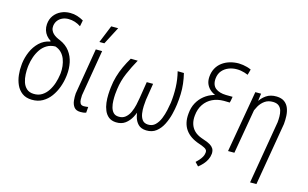

<svg xmlns="http://www.w3.org/2000/svg" viewBox="-110 -1074 2545 1586"><g transform="rotate(15 1162.5 -281.0)"><path d="M154.3 -625.5Q157.7 -669.4 180.9 -700.7Q204.1 -731.9 240.2 -748.5Q276.4 -765.1 317.9 -764.6Q349.6 -764.6 377.9 -755.6Q406.2 -746.6 432.6 -731.4L422.4 -679.2Q398.4 -695.3 371.6 -703.9Q344.7 -712.4 315.4 -712.4Q289.1 -712.4 265.9 -702.4Q242.7 -692.4 227.3 -673.1Q211.9 -653.8 208 -626Q205.6 -605.5 212.2 -589.4Q218.8 -573.2 231 -561.3Q243.2 -549.3 259 -540.5Q274.9 -531.7 292.5 -524.9Q346.2 -501.5 376.7 -460.7Q407.2 -419.9 417.7 -368.7Q428.2 -317.4 422.4 -263.7L420.4 -247.6Q414.6 -202.1 397.9 -156.2Q381.3 -110.4 353.3 -72Q325.2 -33.7 285.2 -11Q245.1 11.7 192.4 10.3Q142.1 8.8 110.1 -15.4Q78.1 -39.6 61 -77.6Q43.9 -115.7 39.1 -159.9Q34.2 -204.1 38.6 -244.6L40 -260.7Q46.4 -312 67.9 -361.6Q89.4 -411.1 127 -447.3Q164.6 -483.4 218.8 -494.1L219.7 -499Q197.3 -513.2 181.9 -532.2Q166.5 -551.3 159.4 -575.2Q152.3 -599.1 154.3 -625.5ZM95.2 -258.3 93.3 -242.7Q90.3 -214.4 91.8 -179.7Q93.3 -145 103.3 -114Q113.3 -83 135.7 -62.3Q158.2 -41.5 196.8 -40.5Q236.8 -39.1 267.1 -58.1Q297.4 -77.1 318.1 -109.1Q338.9 -141.1 350.6 -178Q362.3 -214.8 366.7 -248.5L368.7 -263.2Q371.6 -293 368.2 -324Q364.7 -355 353.8 -383.5Q342.8 -412.1 322 -433.6Q301.3 -455.1 269.5 -465.3Q228.5 -464.4 197.5 -445.8Q166.5 -427.2 145.8 -396.7Q125 -366.2 112.5 -330.3Q100.1 -294.4 95.2 -258.3Z M598.1 -528.3H652.3L585.9 -132.8Q585 -115.7 585.2 -96.7Q585.4 -77.6 593.3 -63.7Q601.1 -49.8 622.6 -49.3Q631.8 -48.8 641.8 -50.3Q651.9 -51.8 660.6 -52.7L656.7 -2.9Q645.5 1 632.8 2.7Q620.1 4.4 607.4 3.9Q570.3 3.4 553.5 -18.8Q536.6 -41 533.2 -72.8Q529.8 -104.5 532.2 -134.3ZM610.8 -595.2 671.9 -745.1H731.4L653.3 -595.2Z M1297.9 -529.3 1351.6 -528.3Q1362.3 -484.9 1367.4 -440.9Q1372.6 -397 1371.1 -352.3Q1369.6 -307.6 1363.8 -262.7Q1358.9 -223.1 1347.2 -176Q1335.4 -128.9 1313.7 -85.7Q1292 -42.5 1257.6 -15.4Q1223.1 11.7 1172.4 10.3Q1127 8.8 1102.5 -16.6Q1078.1 -42 1068.6 -80.3Q1059.1 -118.7 1059.8 -160.2Q1060.5 -201.7 1064.5 -234.4L1087.4 -376H1128.9L1106 -232.4Q1103.5 -210.9 1101.8 -179.4Q1100.1 -147.9 1104.7 -116.2Q1109.4 -84.5 1125.2 -63Q1141.1 -41.5 1174.3 -40Q1211.9 -38.6 1236.6 -62.7Q1261.2 -86.9 1275.9 -123Q1290.5 -159.2 1298.6 -197Q1306.6 -234.9 1311 -262.7Q1319.3 -329.1 1316.9 -396.5Q1314.5 -463.9 1297.9 -529.3ZM897 -528.8 957 -527.8Q921.4 -464.4 892.3 -397.2Q863.3 -330.1 853.5 -256.8Q850.6 -239.7 848.6 -212.9Q846.7 -186 847.4 -157Q848.1 -127.9 855 -101.8Q861.8 -75.7 877.4 -58.8Q893.1 -42 919.9 -40.5Q956.1 -38.1 980.2 -57.6Q1004.4 -77.1 1018.6 -108.2Q1032.7 -139.2 1040.3 -172.9Q1047.9 -206.5 1051.8 -232.4L1074.7 -376H1115.7L1092.3 -234.4Q1086.9 -197.3 1076.2 -154.3Q1065.4 -111.3 1045.2 -73.2Q1024.9 -35.2 992.9 -11.5Q960.9 12.2 913.1 10.3Q874.5 8.3 850.8 -10.7Q827.1 -29.8 814.2 -60.1Q801.3 -90.3 797.1 -125.7Q793 -161.1 794.4 -196Q795.9 -231 799.3 -257.8Q804.7 -307.1 818.1 -353.3Q831.5 -399.4 851.6 -442.9Q871.6 -486.3 897 -528.8Z M1877 -698.7 1863.8 -650.4Q1848.6 -656.7 1832.5 -661.6Q1816.4 -666.5 1800.3 -668.9Q1784.2 -671.4 1768.6 -671.4Q1731 -671.9 1697.8 -658.7Q1664.6 -645.5 1642.6 -619.6Q1620.6 -593.8 1616.2 -553.7Q1613.3 -524.9 1620.6 -503.7Q1627.9 -482.4 1644.3 -469.5Q1660.6 -456.5 1683.6 -450Q1706.5 -443.4 1733.4 -442.9L1791 -442.4L1783.7 -400.4L1732.4 -401.4Q1699.2 -402.3 1668 -411.9Q1636.7 -421.4 1611.8 -440.2Q1586.9 -459 1573.5 -486.6Q1560.1 -514.2 1562.5 -551.3Q1565.4 -593.8 1582.8 -625.7Q1600.1 -657.7 1628.9 -679.2Q1657.7 -700.7 1693.8 -711.4Q1730 -722.2 1770 -722.2Q1788.6 -721.7 1806.6 -719Q1824.7 -716.3 1842.3 -711.4Q1859.9 -706.5 1877 -698.7ZM1730.5 -430.7 1787.1 -430.2 1780.8 -390.6 1731 -391.6Q1675.8 -391.6 1632.6 -370.6Q1589.4 -349.6 1562.3 -309.6Q1535.2 -269.5 1529.8 -213.4Q1525.4 -173.3 1535.4 -140.6Q1545.4 -107.9 1569.1 -84.5Q1592.8 -61 1631.3 -46.9L1667 -34.2Q1689.9 -26.4 1708.7 -15.4Q1727.5 -4.4 1738 12.2Q1748.5 28.8 1747.1 56.2Q1744.6 83 1732.9 106.9Q1721.2 130.9 1702.9 151.1Q1684.6 171.4 1664.1 187L1634.8 156.2Q1648.4 143.6 1661.4 128.9Q1674.3 114.3 1683.6 98.1Q1692.9 82 1695.3 61.5Q1697.3 46.4 1689.9 37.1Q1682.6 27.8 1671.1 22.5Q1659.7 17.1 1648.4 12.2L1623.5 3.4Q1584 -9.8 1554.4 -29.8Q1524.9 -49.8 1505.9 -76.4Q1486.8 -103 1478.8 -137.5Q1470.7 -171.9 1475.1 -215.3Q1479.5 -267.6 1501.2 -307.4Q1522.9 -347.2 1557.4 -375Q1591.8 -402.8 1636.2 -416.7Q1680.7 -430.7 1730.5 -430.7Z M1996.1 -412.6 1924.8 0H1870.6L1962.4 -528.3H2011.7ZM1961.9 -275.9 1938 -275.4Q1944.3 -317.9 1957.3 -364Q1970.2 -410.2 1994.1 -450.4Q2018.1 -490.7 2054.4 -515.6Q2090.8 -540.5 2143.6 -539.1Q2186 -537.6 2210.9 -518.8Q2235.8 -500 2247.3 -470Q2258.8 -439.9 2260.5 -404.8Q2262.2 -369.6 2258.8 -335L2167.5 203.1H2113.3L2204.6 -335.4Q2207 -359.4 2206.8 -385.7Q2206.5 -412.1 2200 -435.1Q2193.4 -458 2176 -472.7Q2158.7 -487.3 2126.5 -488.3Q2085 -489.3 2055.9 -469Q2026.9 -448.7 2008.3 -416.3Q1989.7 -383.8 1978.8 -346.4Q1967.8 -309.1 1961.9 -275.9Z"/></g></svg>

Font: Roboto Condensed Light
Style: Italic
Weight: 300
Italic angle: -12°
Designer: Christian Robertson
Foundry: Google
Version: Version 3.0; 2020